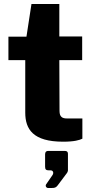

<svg xmlns="http://www.w3.org/2000/svg" viewBox="-20 -700 472 958"><path d="M390 -400V-518H276V-680H137L112 -517H22V-400H106V-138C106 -55 145 7 295 7C351 7 377 -1 391 -8V-109H313C292 -109 277 -116 277 -146L276 -400ZM220 238H237C253 238 259 236 267 226L315 162C316 159 319 155 319 150V67C319 58 314 53 304 53H220C211 53 205 58 205 70V131C205 145 209 150 224 150H233C245 150 250 163 241 175L210 220C205 228 211 238 220 238Z"/></svg>

Font: United Sans ExtraBold
Style: Regular
Weight: 800
Designer: Pablo Impallari, Rodrigo Fuenzalida (Modified by Dan O. Williams)
Version: Version 1.000;PS 001.000;hotconv 1.0.88;makeotf.lib2.5.64775